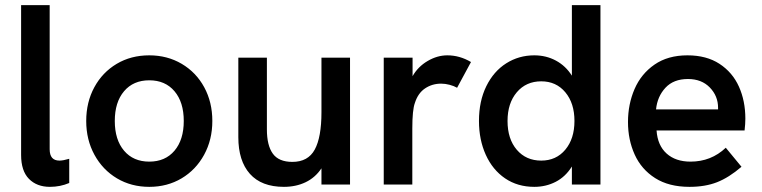

<svg xmlns="http://www.w3.org/2000/svg" viewBox="-20 -717 2959 746"><path d="M62 -115V-697H173V-137Q173 -93 211 -93Q225 -93 249 -100V-6Q214 9 174 9Q123 9 92.5 -22Q62 -53 62 -115Z M315 -247Q315 -320 346.5 -378Q378 -436 433.5 -469Q489 -502 560 -502Q630 -502 686 -469Q742 -436 773.5 -378Q805 -320 805 -247Q805 -174 773 -115.5Q741 -57 685.5 -24Q630 9 560 9Q490 9 434.5 -24Q379 -57 347 -115.5Q315 -174 315 -247ZM694 -247Q694 -320 658 -362.5Q622 -405 560 -405Q498 -405 462 -362.5Q426 -320 426 -247Q426 -174 462 -131.5Q498 -89 560 -89Q622 -89 658 -131.5Q694 -174 694 -247Z M906 -184V-493H1017V-214Q1017 -152 1040 -120Q1063 -88 1116 -88Q1177 -88 1203 -136Q1229 -184 1229 -281V-493H1340V0H1229V-63Q1205 -27 1167.5 -9Q1130 9 1083 9Q996 9 951 -41.5Q906 -92 906 -184Z M1471 -493H1583V-421Q1604 -458 1641.5 -480Q1679 -502 1718 -502Q1766 -502 1810 -476L1756 -376Q1744 -383 1727 -387.5Q1710 -392 1694 -392Q1659 -392 1631.5 -373.5Q1604 -355 1592 -317Q1582 -290 1582 -218V0H1471Z M1841 -247Q1841 -324 1869.5 -382Q1898 -440 1947 -471Q1996 -502 2056 -502Q2102 -502 2140 -481.5Q2178 -461 2202 -423V-697H2313V0H2202V-70Q2177 -30 2139 -10.5Q2101 9 2056 9Q1991 9 1942.5 -24Q1894 -57 1867.5 -115.5Q1841 -174 1841 -247ZM2212 -247Q2212 -316 2176.5 -358.5Q2141 -401 2083 -401Q2024 -401 1988 -358.5Q1952 -316 1952 -247Q1952 -177 1988 -135Q2024 -93 2083 -93Q2141 -93 2176.5 -135.5Q2212 -178 2212 -247Z M2420 -243Q2420 -312 2445.5 -371Q2471 -430 2523 -466Q2575 -502 2651 -502Q2725 -502 2775.5 -469Q2826 -436 2851 -380.5Q2876 -325 2876 -256Q2876 -236 2873 -210H2531Q2535 -152 2570 -120.5Q2605 -89 2663 -89Q2743 -89 2800 -143L2861 -69Q2812 -27 2766 -9Q2720 9 2659 9Q2579 9 2525.5 -25Q2472 -59 2446 -116.5Q2420 -174 2420 -243ZM2770 -292V-298Q2770 -344 2738 -377Q2706 -410 2653 -410Q2597 -410 2565.5 -376Q2534 -342 2529 -292Z"/></svg>

Font: Hanken Grotesk SemiBold
Style: Regular
Weight: 600
Designer: Alfredo Marco Pradil
Foundry: Hanken Design Co.
Version: Version 3.014